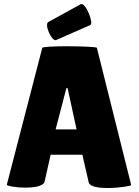

<svg xmlns="http://www.w3.org/2000/svg" viewBox="-20 -931 695 963"><path d="M466 -691C466 -696 383 -699 311 -699C250 -699 192 -696 192 -691L14 -4C14 1 57 10 108 10C152 10 199 3 204 -21L234 -155H393L425 -16C430 5 472 12 519 12C576 12 638 2 638 -3ZM259 -282 313 -489H319L364 -282ZM432 -805C453 -813 409 -921 385 -910L223 -821C200 -811 239 -722 261 -730Z"/></svg>

Font: Lilita 2
Style: Regular
Weight: 400
Designer: Juan Montoreano
Foundry: Juan Montoreano
Version: Version 2.001